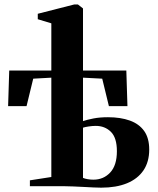

<svg xmlns="http://www.w3.org/2000/svg" viewBox="-20 -838 710 864"><path d="M435.5 6.5Q421.5 6.5 400.5 5.5Q379.5 4.5 355.8 3.2Q332 2 310 1Q288 0 272 0H114.5V-26.5L211 -41.5V-488.5L129.5 -484L99.5 -360.5H16.5L21.5 -520.5H211V-733L150 -751.5V-776L314.5 -818H330.5L353.5 -800V-520.5H548.5L553.5 -360.5H470L440 -484L353.5 -488.5V-293Q372.5 -299.5 400.8 -305Q429 -310.5 466 -310.5Q522.5 -310.5 564.2 -295.5Q606 -280.5 628.8 -248.5Q651.5 -216.5 651.5 -165Q651.5 -109.5 625.5 -71.2Q599.5 -33 551.2 -13.2Q503 6.5 435.5 6.5ZM400.5 -29.5Q446 -29.5 476 -61.8Q506 -94 506 -157.5Q506 -218 479 -244.8Q452 -271.5 411 -271.5Q396.5 -271.5 379.5 -269Q362.5 -266.5 353.5 -263.5V-37.5Q361.5 -34 373.8 -31.8Q386 -29.5 400.5 -29.5Z"/></svg>

Font: Merriweather 120pt
Style: Bold
Weight: 700
Designer: Eben Sorkin
Foundry: Eben Sorkin
Version: Version 2.100